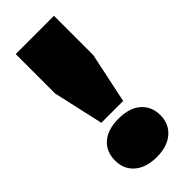

<svg xmlns="http://www.w3.org/2000/svg" viewBox="-242 -782 834 834"><g transform="rotate(-45 174.5 -365.0)"><path d="M109 -266 57 -498V-740H292V-498L243 -266ZM174.5 10Q110 10 72.5 -21.8Q35 -53.5 35 -108Q35 -163 71.8 -194.5Q108.5 -226 174.5 -226Q241 -226 277.5 -193.8Q314 -161.5 314 -108Q314 -55 276.8 -22.5Q239.5 10 174.5 10Z"/></g></svg>

Font: Encode Sans SemiExpanded Black
Style: Regular
Weight: 900
Width: 6
Designer: Multiple Designers
Foundry: Impallari Type
Version: Version 3.002